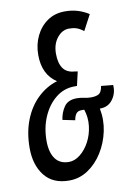

<svg xmlns="http://www.w3.org/2000/svg" viewBox="-83 -763 574 826"><g transform="rotate(-10 204.5 -350.0)"><path d="M152 10Q81 10 44.5 -36.5Q8 -83 8 -157Q8 -225 29.5 -279.5Q51 -334 89 -370Q127 -406 174 -420Q114 -459 114 -545Q114 -590 132 -627.5Q150 -665 182.5 -687.5Q215 -710 259 -710Q289 -710 314 -702.5Q339 -695 363 -680L327 -612Q310 -625 296 -629.5Q282 -634 264 -634Q234 -634 212 -606.5Q190 -579 190 -537Q190 -496 206 -473Q222 -450 257 -448L269 -446L255 -385H244Q198 -385 162 -356Q126 -327 105.5 -279.5Q85 -232 85 -175Q85 -125 105 -97Q125 -69 165 -69Q190 -69 214 -88Q238 -107 254.5 -138Q271 -169 275.5 -206Q280 -243 268 -279Q262 -279 256 -279Q240 -279 232.5 -269Q225 -259 222 -241L168 -252Q172 -283 189 -308Q206 -333 245 -333Q260 -333 276 -329.5Q292 -326 306 -326Q329 -326 341 -333.5Q353 -341 357 -367L409 -362Q412 -327 392 -299.5Q372 -272 337 -272H335Q345 -222 334.5 -172.5Q324 -123 298 -81.5Q272 -40 234.5 -15Q197 10 152 10Z"/></g></svg>

Font: Georama Extra Condensed Medium
Style: Italic
Weight: 500
Width: 2
Italic angle: -9°
Designer: Jean-Baptiste Levee
Foundry: Production Type
Version: Version 1.000